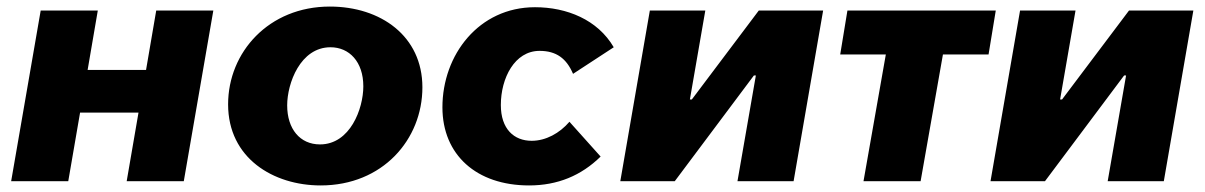

<svg xmlns="http://www.w3.org/2000/svg" viewBox="-20 -552 3670 585"><path d="M456 -520 425 -339H247L278 -520H104L14 0H188L224 -209H402L366 0H540L630 -520Z M957 13C1146 13 1267 -127 1267 -286C1267 -442 1140 -532 985 -532C799 -532 675 -393 675 -234C675 -70 813 13 957 13ZM955 -112C894 -112 855 -159 855 -231C855 -298 895 -408 987 -408C1044 -408 1087 -364 1087 -289C1087 -221 1047 -112 955 -112Z M1592 13C1679 13 1751 -17 1810 -75L1715 -181C1685 -146 1643 -123 1600 -123C1546 -123 1506 -159 1506 -232C1506 -314 1548 -397 1624 -397C1675 -397 1706 -374 1726 -327L1850 -408C1801 -492 1707 -530 1610 -530C1439 -530 1328 -385 1328 -225C1328 -80 1432 13 1592 13Z M1870 0H2036L2277 -322H2283L2227 0H2398L2488 -520H2292L2088 -249H2082L2129 -520H1960Z M2540 -386H2679L2611 0H2785L2853 -386H2992L3014 -520H2562Z M2998 0H3164L3405 -322H3411L3355 0H3526L3616 -520H3420L3216 -249H3210L3257 -520H3088Z"/></svg>

Font: Fixel Display 20240404 ExBold
Style: Italic
Weight: 800
Italic angle: -10°
Designer: AlfaBravo + MacPaw
Foundry: Kyrylo Tkachov, Marchela Mozhyna, Serhii Makarenko, Maria Weinstein, Zakhar Kryvoshyya
Version: Version 1.211;Glyphs 3.2 (3225)